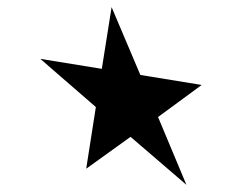

<svg xmlns="http://www.w3.org/2000/svg" viewBox="-20 -663 698 535"><path d="M263.7 -471.2 291 -643.1 371.1 -454.1 542 -426.3 420.4 -336.9 499.5 -147.9 343.8 -281.7 220.2 -192.9 247.1 -364.7 92.3 -499Z"/></svg>

Font: Vazirmatn RD ExtraBold
Style: Regular
Weight: 800
Designer: Saber Rastikerdar
Foundry: Saber Rastikerdar
Version: Version 32.102